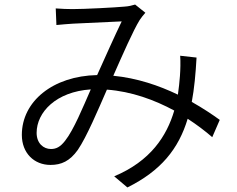

<svg xmlns="http://www.w3.org/2000/svg" viewBox="-20 -766 1040 844"><path d="M844 -513 772 -521C774 -493 773 -460 771 -432C769 -405 766 -378 762 -350C679 -390 582 -423 478 -433C520 -528 566 -633 594 -678C602 -690 610 -700 619 -710L574 -746C561 -742 545 -738 528 -737C486 -733 351 -726 299 -726C278 -726 250 -727 225 -729L228 -656C252 -658 279 -661 301 -662C347 -664 475 -670 515 -672C484 -608 444 -518 407 -436C212 -432 76 -320 76 -173C76 -93 130 -41 202 -41C250 -41 287 -58 322 -107C361 -164 412 -285 450 -372C558 -364 659 -327 746 -280C713 -168 642 -58 482 9L540 58C687 -15 765 -111 805 -244C845 -218 882 -190 913 -163L946 -239C913 -263 871 -291 823 -318C834 -376 840 -441 844 -513ZM379 -373C344 -293 304 -195 266 -147C245 -120 227 -111 204 -111C171 -111 141 -136 141 -182C141 -273 227 -363 379 -373Z"/></svg>

Font: Noto Sans CJK SC DemiLight
Style: Regular
Weight: 350
Designer: Ryoko NISHIZUKA 西塚涼子 (kana, bopomofo & ideographs); Paul D. Hunt (Latin, Greek & Cyrillic); Sandoll Communications 산돌커뮤니
Foundry: Adobe
Version: Version 2.004;hotconv 1.0.118;makeotfexe 2.5.65603